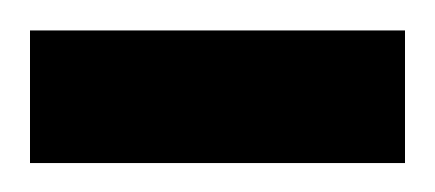

<svg xmlns="http://www.w3.org/2000/svg" viewBox="-20 -347 290 128"><path d="M0 -238.3V-326.7H250V-238.3Z"/></svg>

Font: News Cycle
Style: Bold
Weight: 700
Version: Version 0.5.1